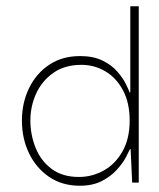

<svg xmlns="http://www.w3.org/2000/svg" viewBox="-20 -583 509 613"><path d="M235 10Q178 10 136.5 -18.5Q95 -47 72.5 -94Q50 -141 50 -198Q50 -255 73 -302Q96 -349 137.5 -376.5Q179 -404 236 -404Q278 -404 307.5 -389.5Q337 -375 355 -354Q373 -333 382 -314.5Q391 -296 394 -288H396V-563H423V0H402L397 -107H395Q392 -100 382 -81Q372 -62 353 -41Q334 -20 305 -5Q276 10 235 10ZM232 -18Q274 -18 311 -38.5Q348 -59 371 -99.5Q394 -140 394 -198Q394 -255 372.5 -295Q351 -335 316 -355.5Q281 -376 240 -376Q187 -376 150.5 -350.5Q114 -325 95.5 -284.5Q77 -244 77 -198Q77 -153 93.5 -111.5Q110 -70 144.5 -44Q179 -18 232 -18Z"/></svg>

Font: Darker Grotesque Light
Style: Regular
Weight: 300
Designer: Gabriel Lam
Foundry: TypeRant
Version: Version 1.000;gftools[0.9.28]